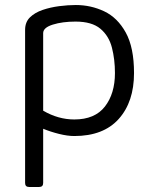

<svg xmlns="http://www.w3.org/2000/svg" viewBox="-20 -528 609 765"><path d="M276 14Q249 14 215 5.5Q181 -3 152 -15V201Q152 217 136 217H96Q80 217 80 201V-409Q80 -440 99.5 -459Q119 -478 150 -488.5Q181 -499 216 -503.5Q251 -508 282 -508Q342 -508 395 -483Q448 -458 481 -398.5Q514 -339 514 -237Q514 -122 453 -54Q392 14 276 14ZM276 -52Q358 -52 398 -103.5Q438 -155 438 -237Q438 -291 426 -338Q414 -385 380 -413.5Q346 -442 281 -442Q229 -442 190.5 -430Q152 -418 152 -396V-87Q212 -52 276 -52Z"/></svg>

Font: Pitagon Sans
Style: Regular
Weight: 400
Designer: Travis Tran
Foundry: Pitagon
Version: Version 1.001; ttfautohint (v1.8.4.7-5d5b);gftools[0.9.26]